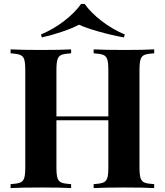

<svg xmlns="http://www.w3.org/2000/svg" viewBox="-20 -960 840 980"><path d="M692 -602V-106Q692 -68 697.5 -51Q703 -34 718 -28Q733 -22 767 -20V0Q718 -3 615 -3Q514 -3 458 0V-20Q491 -22 506.5 -28Q522 -34 527.5 -51Q533 -68 533 -106V-346H268V-106Q268 -68 273.5 -51Q279 -34 294 -28Q309 -22 343 -20V0Q289 -3 192 -3Q85 -3 34 0V-20Q67 -22 82.5 -28Q98 -34 103.5 -51Q109 -68 109 -106V-602Q109 -640 103.5 -657Q98 -674 82.5 -680Q67 -686 34 -688V-708Q85 -705 192 -705Q289 -705 343 -708V-688Q309 -686 294 -680Q279 -674 273.5 -657Q268 -640 268 -602V-366H533V-602Q533 -640 527.5 -657Q522 -674 506.5 -680Q491 -686 458 -688V-708Q514 -705 615 -705Q718 -705 767 -708V-688Q733 -686 718 -680Q703 -674 697.5 -657Q692 -640 692 -602ZM617 -784 612 -769Q547 -781 483.5 -799Q420 -817 383 -834Q352 -817 299.5 -799Q247 -781 194 -769L189 -784Q253 -811 307.5 -853Q362 -895 394 -940H412Q444 -895 498.5 -853Q553 -811 617 -784Z"/></svg>

Font: Playfair Display SC
Style: Bold
Weight: 700
Designer: Claus Eggers Sørensen
Foundry: Claus Eggers Sørensen
Version: Version 1.200; ttfautohint (v1.6)